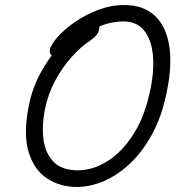

<svg xmlns="http://www.w3.org/2000/svg" viewBox="-20 -731 740 762"><path d="M286 11Q218 11 166.5 -23Q115 -57 93.5 -128Q72 -199 94 -310Q108 -381 141 -441.5Q174 -502 214.5 -547Q255 -592 292.5 -617.5Q330 -643 353 -643Q366 -643 371.5 -637.5Q377 -632 373 -614Q371 -601 362.5 -591Q354 -581 338 -570Q300 -545 263.5 -504Q227 -463 199 -411Q171 -359 159 -300Q145 -231 153 -175.5Q161 -120 194 -87.5Q227 -55 289 -55Q349 -55 407.5 -92Q466 -129 511 -200.5Q556 -272 577 -377Q593 -454 586.5 -515Q580 -576 551 -611Q522 -646 470 -646Q431 -646 392.5 -633Q354 -620 317.5 -594Q281 -568 247 -529Q240 -521 229 -514.5Q218 -508 199 -508Q186 -508 181 -515.5Q176 -523 178 -535Q183 -555 209 -584.5Q235 -614 276.5 -643Q318 -672 369 -691.5Q420 -711 473 -711Q549 -711 594 -669Q639 -627 651.5 -550Q664 -473 642 -367Q623 -271 584.5 -200Q546 -129 496 -82Q446 -35 391.5 -12Q337 11 286 11Z"/></svg>

Font: Shantell Sans Light
Style: Italic
Weight: 300
Italic angle: -11°
Designer: Stephen Nixon, Anya Danilova, Shantell Martin
Foundry: Arrow Type
Version: Version 1.008;[ac192a2d6]